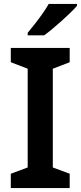

<svg xmlns="http://www.w3.org/2000/svg" viewBox="-20 -958 412 978"><path d="M335 0H35V-73L121 -105V-608L35 -641V-714H335V-641L249 -608V-105L335 -73ZM372 -928Q360 -914 339.5 -894Q319 -874 294.5 -852Q270 -830 246.5 -810.5Q223 -791 205 -778H121V-791Q137 -810 157 -835.5Q177 -861 196.5 -888.5Q216 -916 228 -938H372Z"/></svg>

Font: Noto Sans Cham SemiBold
Style: Regular
Weight: 600
Version: Version 2.002